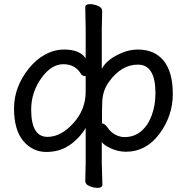

<svg xmlns="http://www.w3.org/2000/svg" viewBox="-20 -732 906 930"><path d="M453 178Q434 178 413.5 169.5Q393 161 393 145L395 58V-112Q363 -60 315.5 -28Q268 4 204 4Q138 4 93 -49Q48 -102 48 -207Q48 -312 121 -402Q155 -444 199 -468Q243 -492 291 -492Q367 -492 395 -449V-594L393 -697Q393 -712 416 -712Q434 -712 454.5 -703.5Q475 -695 475 -679L473 -593V-398Q497 -446 575 -478Q611 -492 648 -492Q729 -492 773 -437.5Q817 -383 817 -277Q817 -171 752.5 -84Q688 3 590 3Q554 3 519 -12.5Q484 -28 473 -44V59L476 162Q476 178 453 178ZM210 -69Q275 -69 335 -135Q395 -201 395 -287V-363Q395 -364 388.5 -364Q382 -364 374 -371Q346 -421 287 -421Q228 -421 179.5 -352.5Q131 -284 131 -201Q131 -69 210 -69ZM583 -68Q631 -68 664.5 -97Q698 -126 715.5 -175Q733 -224 733 -281Q733 -419 648 -419Q568 -419 508 -336Q476 -293 475 -232Q474 -213 474 -136L471 -135Q487 -135 501.5 -113.5Q516 -92 538 -80Q560 -68 583 -68Z"/></svg>

Font: LXGW WenKai TC
Style: Bold
Weight: 700
Designer: LXGW / Fontworks Inc.
Foundry: LXGW / Fontworks Inc.
Version: Version 1.330;April 28, 2024